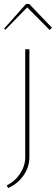

<svg xmlns="http://www.w3.org/2000/svg" viewBox="-20 -728 282 967"><path d="M7 -578 1 -584 111 -708H127L242 -588L230 -577L117 -691ZM21 219 14 206Q56 185 81.5 146Q107 107 107 64V-480H128V64Q128 113 98.5 155.5Q69 198 21 219Z"/></svg>

Font: Cantarell Thin
Style: Regular
Weight: 100
Designer: Dave Crossland, Nikolaus Waxweiler, Florian Fecher, Jacques Le Bailly, Eben Sorkin, Alexei Vanyashin, Alexios Zavras, Em
Version: Version 0.303